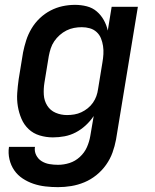

<svg xmlns="http://www.w3.org/2000/svg" viewBox="-20 -558 640 791"><path d="M219 213Q193 213 167 210Q141 207 117.5 199Q94 191 73.5 177.5Q53 164 39 144Q25 124 19 98.5Q13 73 17 47H124Q121 65 129 81Q137 97 151.5 106Q166 115 183.5 118Q201 121 219 121Q243 121 266.5 113.5Q290 106 309 88.5Q328 71 338 48.5Q348 26 352 2L366 -80Q352 -59 333 -41.5Q314 -24 292 -12.5Q270 -1 246 3.5Q222 8 198 8Q170 8 143.5 0Q117 -8 98 -26Q79 -44 68.5 -68.5Q58 -93 53.5 -120Q49 -147 51 -175.5Q53 -204 57 -232L75 -342Q80 -367 88 -392Q96 -417 110 -440.5Q124 -464 144 -483Q164 -502 188 -514.5Q212 -527 237.5 -532.5Q263 -538 289 -538Q314 -538 337.5 -532Q361 -526 378.5 -511Q396 -496 407.5 -475.5Q419 -455 424 -432L440 -530H548L458 17Q453 44 443.5 70.5Q434 97 417 121Q400 145 377 163.5Q354 182 327.5 193Q301 204 273.5 208.5Q246 213 219 213ZM256 -84Q271 -84 286 -86.5Q301 -89 315 -95.5Q329 -102 341.5 -112Q354 -122 363 -135Q372 -148 377 -162Q382 -176 384 -191L402 -301Q405 -318 406 -335Q407 -352 404.5 -368.5Q402 -385 396 -400Q390 -415 378 -426Q366 -437 350 -441.5Q334 -446 317 -446Q301 -446 285 -443Q269 -440 254 -432.5Q239 -425 226 -413.5Q213 -402 203.5 -388Q194 -374 189 -358.5Q184 -343 181 -327L163 -217Q159 -192 160.5 -167.5Q162 -143 174.5 -123Q187 -103 209 -93.5Q231 -84 256 -84Z"/></svg>

Font: Iosevka Curly SmBdExObl
Style: Regular
Weight: 600
Width: 7
Italic angle: -9°
Monospace: yes
Designer: Belleve Invis
Foundry: Belleve Invis
Version: Version 11.1.0; ttfautohint (v1.8.3)